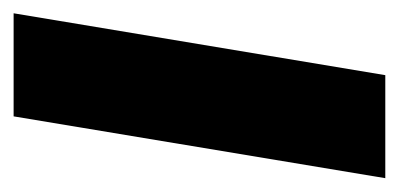

<svg xmlns="http://www.w3.org/2000/svg" viewBox="-173 -414 586 282"><g transform="rotate(90 120.0 -273.0)"><path d="M-1.5 0 89.4 -545.9H240.7L149.9 0Z"/></g></svg>

Font: Inter Tight
Style: Bold Italic
Weight: 700
Italic angle: -9.39999°
Designer: Rasmus Andersson
Foundry: rsms
Version: Version 3.004